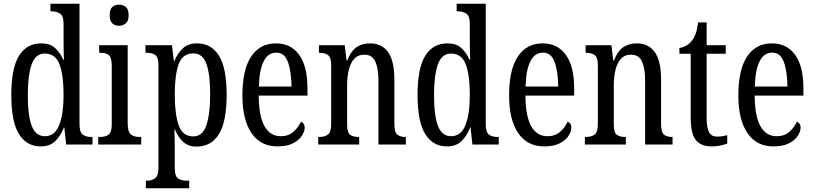

<svg xmlns="http://www.w3.org/2000/svg" viewBox="-20 -780 4393 1036"><path d="M200 10Q124 10 82.5 -56.5Q41 -123 41 -267Q41 -412 82.5 -479Q124 -546 203 -546Q249 -546 276.5 -521.5Q304 -497 321 -458H325Q324 -481 323.5 -508Q323 -535 323 -563V-650Q323 -695 303.5 -707Q284 -719 258 -719H252V-760H409V-111Q409 -67 426 -54Q443 -41 471 -41H479V0H337L327 -92H325Q306 -45 277 -17.5Q248 10 200 10ZM222 -45Q276 -45 299.5 -105.5Q323 -166 323 -267Q323 -375 301 -433Q279 -491 221 -491Q172 -491 151 -433Q130 -375 130 -266Q130 -155 151.5 -100Q173 -45 222 -45Z M622 -641Q600 -641 586 -654Q572 -667 572 -698Q572 -730 586 -742.5Q600 -755 622 -755Q644 -755 659 -742.5Q674 -730 674 -698Q674 -667 659 -654Q644 -641 622 -641ZM510 0V-41H520Q549 -41 566 -53.5Q583 -66 583 -110V-425Q583 -469 568 -482Q553 -495 525 -495H515V-536H669V-115Q669 -68 686 -54.5Q703 -41 732 -41H742V0Z M767 236V195H773Q797 195 816 182.5Q835 170 835 123V-427Q835 -471 818 -483Q801 -495 775 -495H765V-536H908L918 -451H921Q938 -493 967 -519.5Q996 -546 1042 -546Q1120 -546 1161.5 -479.5Q1203 -413 1203 -269Q1203 -124 1161.5 -56.5Q1120 11 1040 11Q997 11 969 -14Q941 -39 924 -81H921Q922 -59 922.5 -30.5Q923 -2 923 33V128Q923 172 942 183.5Q961 195 984 195H1001V236ZM1023 -44Q1073 -44 1093.5 -104Q1114 -164 1114 -273Q1114 -380 1093.5 -436Q1073 -492 1023 -492Q965 -492 944 -433.5Q923 -375 923 -272Q923 -164 944 -104Q965 -44 1023 -44Z M1477 10Q1386 10 1337 -62Q1288 -134 1288 -264Q1288 -405 1335.5 -475.5Q1383 -546 1469 -546Q1549 -546 1594 -484.5Q1639 -423 1639 -304V-264H1376Q1377 -152 1407.5 -98.5Q1438 -45 1495 -45Q1536 -45 1563 -68.5Q1590 -92 1604 -124Q1612 -120 1618 -112.5Q1624 -105 1624 -91Q1624 -71 1608.5 -47Q1593 -23 1560.5 -6.5Q1528 10 1477 10ZM1553 -313Q1552 -395 1533.5 -445.5Q1515 -496 1471 -496Q1426 -496 1402.5 -448.5Q1379 -401 1377 -313Z M1697 0V-41H1704Q1731 -41 1749 -53.5Q1767 -66 1767 -113V-427Q1767 -471 1749.5 -483Q1732 -495 1706 -495H1701V-536H1840L1850 -454H1854Q1874 -505 1904 -525.5Q1934 -546 1977 -546Q2040 -546 2074 -499Q2108 -452 2108 -349V-113Q2108 -66 2124 -53.5Q2140 -41 2166 -41H2170V0H2022V-347Q2022 -411 2005 -448Q1988 -485 1946 -485Q1911 -485 1890.5 -461.5Q1870 -438 1861.5 -400.5Q1853 -363 1853 -321V-108Q1853 -63 1870 -52Q1887 -41 1913 -41H1918V0Z M2392 10Q2316 10 2274.5 -56.5Q2233 -123 2233 -267Q2233 -412 2274.5 -479Q2316 -546 2395 -546Q2441 -546 2468.5 -521.5Q2496 -497 2513 -458H2517Q2516 -481 2515.5 -508Q2515 -535 2515 -563V-650Q2515 -695 2495.5 -707Q2476 -719 2450 -719H2444V-760H2601V-111Q2601 -67 2618 -54Q2635 -41 2663 -41H2671V0H2529L2519 -92H2517Q2498 -45 2469 -17.5Q2440 10 2392 10ZM2414 -45Q2468 -45 2491.5 -105.5Q2515 -166 2515 -267Q2515 -375 2493 -433Q2471 -491 2413 -491Q2364 -491 2343 -433Q2322 -375 2322 -266Q2322 -155 2343.5 -100Q2365 -45 2414 -45Z M2916 10Q2825 10 2776 -62Q2727 -134 2727 -264Q2727 -405 2774.5 -475.5Q2822 -546 2908 -546Q2988 -546 3033 -484.5Q3078 -423 3078 -304V-264H2815Q2816 -152 2846.5 -98.5Q2877 -45 2934 -45Q2975 -45 3002 -68.5Q3029 -92 3043 -124Q3051 -120 3057 -112.5Q3063 -105 3063 -91Q3063 -71 3047.5 -47Q3032 -23 2999.5 -6.5Q2967 10 2916 10ZM2992 -313Q2991 -395 2972.5 -445.5Q2954 -496 2910 -496Q2865 -496 2841.5 -448.5Q2818 -401 2816 -313Z M3136 0V-41H3143Q3170 -41 3188 -53.5Q3206 -66 3206 -113V-427Q3206 -471 3188.5 -483Q3171 -495 3145 -495H3140V-536H3279L3289 -454H3293Q3313 -505 3343 -525.5Q3373 -546 3416 -546Q3479 -546 3513 -499Q3547 -452 3547 -349V-113Q3547 -66 3563 -53.5Q3579 -41 3605 -41H3609V0H3461V-347Q3461 -411 3444 -448Q3427 -485 3385 -485Q3350 -485 3329.5 -461.5Q3309 -438 3300.5 -400.5Q3292 -363 3292 -321V-108Q3292 -63 3309 -52Q3326 -41 3352 -41H3357V0Z M3818 10Q3762 10 3734.5 -24.5Q3707 -59 3707 -145V-490H3646V-521Q3690 -529 3713 -560Q3725 -575 3733 -596Q3741 -617 3747 -659H3793V-536H3896V-490H3793V-144Q3793 -90 3806 -66.5Q3819 -43 3848 -43Q3865 -43 3878 -45Q3891 -47 3904 -51V-5Q3891 0 3869 5Q3847 10 3818 10Z M4153 10Q4062 10 4013 -62Q3964 -134 3964 -264Q3964 -405 4011.5 -475.5Q4059 -546 4145 -546Q4225 -546 4270 -484.5Q4315 -423 4315 -304V-264H4052Q4053 -152 4083.5 -98.5Q4114 -45 4171 -45Q4212 -45 4239 -68.5Q4266 -92 4280 -124Q4288 -120 4294 -112.5Q4300 -105 4300 -91Q4300 -71 4284.5 -47Q4269 -23 4236.5 -6.5Q4204 10 4153 10ZM4229 -313Q4228 -395 4209.5 -445.5Q4191 -496 4147 -496Q4102 -496 4078.5 -448.5Q4055 -401 4053 -313Z"/></svg>

Font: Noto Serif ExtraCondensed
Style: Regular
Weight: 400
Width: 2
Designer: Monotype Design Team
Foundry: Monotype Imaging Inc.
Version: Version 2.015